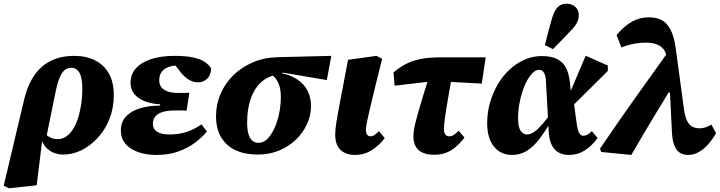

<svg xmlns="http://www.w3.org/2000/svg" viewBox="-48 -816 3865 1031"><path d="M0 195 -28 181 82 -283Q110 -399 177 -457.5Q244 -516 350 -516Q414 -516 461.5 -492.5Q509 -469 536 -422.5Q563 -376 563 -305Q563 -235 539.5 -176.5Q516 -118 476 -75Q436 -32 388.5 -9Q341 14 292 14Q248 14 215 -10Q182 -34 169 -84L188 -102Q203 -88 221 -78.5Q239 -69 262 -69Q285 -69 305.5 -82Q326 -95 342 -119Q358 -143 369.5 -177Q381 -211 387.5 -253Q394 -295 394 -342Q394 -398 378.5 -425Q363 -452 334 -452Q316 -452 301 -441Q286 -430 274 -403Q262 -376 252 -330L199 -70L179 -65L149 179Z M793 16Q737 16 693.5 0.5Q650 -15 625.5 -44Q601 -73 601 -116Q601 -162 629.5 -191.5Q658 -221 705.5 -235Q753 -249 811 -249L812 -256Q766 -258 729.5 -272.5Q693 -287 673 -311.5Q653 -336 653 -372Q653 -416 681.5 -448.5Q710 -481 763 -498.5Q816 -516 889 -516Q948 -516 986.5 -508Q1025 -500 1049 -485Q1073 -470 1086 -448Q1084 -411 1063.5 -392.5Q1043 -374 1016 -374Q988 -374 965 -388.5Q942 -403 922 -428L877 -487H992L993 -457Q974 -461 953.5 -462.5Q933 -464 906 -464Q876 -464 853.5 -455Q831 -446 819 -428.5Q807 -411 807 -385Q807 -362 819 -347Q831 -332 853.5 -324.5Q876 -317 908 -317Q927 -317 940.5 -317Q954 -317 969 -318L954 -222Q945 -223 928 -223Q911 -223 893 -223Q853 -223 826 -215Q799 -207 786 -190.5Q773 -174 773 -152Q773 -122 796.5 -108Q820 -94 862 -94Q915 -94 956.5 -108.5Q998 -123 1034 -148L1063 -110Q1036 -77 997.5 -48.5Q959 -20 908 -2Q857 16 793 16Z M1335 14Q1268 14 1218 -9Q1168 -32 1140 -78Q1112 -124 1112 -193Q1112 -254 1135.5 -310Q1159 -366 1203 -410Q1247 -454 1308 -480.5Q1369 -507 1444 -509L1731 -516L1707 -386L1472 -426L1442 -415Q1408 -410 1381.5 -394.5Q1355 -379 1335.5 -354.5Q1316 -330 1303.5 -299Q1291 -268 1285 -232.5Q1279 -197 1279 -157Q1279 -103 1294.5 -76Q1310 -49 1340 -49Q1366 -49 1387.5 -70Q1409 -91 1425.5 -127Q1442 -163 1451 -207Q1460 -251 1460 -296Q1460 -329 1453 -352.5Q1446 -376 1434 -392Q1422 -408 1407 -417L1453 -426Q1512 -414 1549 -389Q1586 -364 1604 -328Q1622 -292 1622 -247Q1622 -197 1601 -150.5Q1580 -104 1542 -67Q1504 -30 1451.5 -8Q1399 14 1335 14Z M1859 16Q1809 16 1780.5 -11Q1752 -38 1752 -94Q1752 -106 1753.5 -122.5Q1755 -139 1758.5 -161Q1762 -183 1767.5 -212.5Q1773 -242 1780 -280L1821 -495L1974 -516L2004 -500L1972 -372Q1960 -320 1950.5 -282.5Q1941 -245 1935 -218Q1929 -191 1925 -172.5Q1921 -154 1919 -141.5Q1917 -129 1917 -119Q1917 -101 1923.5 -92.5Q1930 -84 1942 -84Q1953 -84 1964 -92Q1975 -100 1987 -112L2018 -74Q1985 -32 1946 -8Q1907 16 1859 16Z M2071 -356 2065 -427Q2098 -455 2133 -473Q2168 -491 2212 -499.5Q2256 -508 2315 -508H2560L2539 -367L2323 -379H2271ZM2283 15Q2228 15 2200 -10Q2172 -35 2172 -85Q2172 -100 2174.5 -117.5Q2177 -135 2183.5 -160.5Q2190 -186 2200.5 -222.5Q2211 -259 2227 -311.5Q2243 -364 2266 -438L2384 -435Q2372 -366 2363 -317Q2354 -268 2349 -235Q2344 -202 2341 -180.5Q2338 -159 2337 -145.5Q2336 -132 2336 -122Q2336 -102 2344 -93Q2352 -84 2363 -84Q2377 -84 2388 -91Q2399 -98 2415 -114L2446 -77Q2422 -46 2397.5 -25.5Q2373 -5 2345.5 5Q2318 15 2283 15Z M2701 16Q2641 16 2604.5 -29Q2568 -74 2568 -154Q2568 -211 2583 -264Q2598 -317 2625 -363Q2652 -409 2689 -443Q2726 -477 2769.5 -496Q2813 -515 2861 -515Q2911 -515 2942.5 -499.5Q2974 -484 2990.5 -453Q3007 -422 3012 -375L3019 -312L3029 -299L3047 -165Q3053 -118 3061.5 -102.5Q3070 -87 3085 -87Q3096 -87 3106.5 -93Q3117 -99 3130 -112L3161 -75Q3131 -33 3092.5 -8.5Q3054 16 3007 16Q2975 16 2951 2.5Q2927 -11 2913.5 -40Q2900 -69 2898 -117L2884 -372Q2883 -410 2873 -425.5Q2863 -441 2847 -441Q2830 -441 2814 -426Q2798 -411 2783.5 -385.5Q2769 -360 2758 -327Q2747 -294 2740.5 -256.5Q2734 -219 2734 -181Q2734 -133 2748 -113.5Q2762 -94 2782 -94Q2802 -94 2822.5 -109Q2843 -124 2866 -151Q2889 -178 2914 -213L2928 -151H2903Q2876 -106 2847 -68Q2818 -30 2782.5 -7Q2747 16 2701 16ZM3013 -234 2989 -262 3097 -517 3216 -464V-435ZM2878 -574Q2887 -610 2896 -645Q2905 -680 2915 -714Q2924 -745 2935.5 -763Q2947 -781 2961.5 -788.5Q2976 -796 2994 -796Q3022 -796 3041 -779.5Q3060 -763 3060 -735Q3060 -712 3049 -692Q3038 -672 3016 -650Q2992 -624 2969 -601Q2946 -578 2921 -552Z M3180 0 3174 -18Q3265 -152 3357.5 -282.5Q3450 -413 3543 -542L3564 -319H3542Q3508 -263 3474.5 -208Q3441 -153 3408 -97Q3375 -41 3342 16ZM3647 16Q3620 16 3601 3Q3582 -10 3572 -38Q3562 -66 3560 -109L3546 -392L3539 -403L3531 -507Q3529 -535 3514.5 -552.5Q3500 -570 3476.5 -578.5Q3453 -587 3423 -587Q3387 -587 3354 -580.5Q3321 -574 3289 -561L3263 -628Q3303 -676 3345 -699.5Q3387 -723 3436 -723Q3475 -723 3503.5 -709Q3532 -695 3552 -658Q3572 -621 3581 -553L3625 -228Q3631 -187 3642.5 -165Q3654 -143 3671 -135Q3688 -127 3710 -127Q3724 -127 3740 -132Q3756 -137 3772 -147L3797 -101Q3779 -69 3755.5 -42Q3732 -15 3704.5 0.5Q3677 16 3647 16Z"/></svg>

Font: Source Serif 4 ExtraBold
Style: Italic
Weight: 800
Italic angle: -12°
Designer: Frank Grießhammer
Foundry: Adobe Systems Incorporated
Version: Version 4.004;hotconv 1.0.116;makeotfexe 2.5.65601